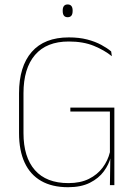

<svg xmlns="http://www.w3.org/2000/svg" viewBox="-20 -812 602 842"><path d="M278.5 9Q208.5 9 160.5 -18.5Q112.5 -46 88 -99Q63.5 -152 63.5 -228V-403Q63.5 -520.5 119 -584.2Q174.5 -648 282 -648Q327 -648 362.5 -638.8Q398 -629.5 424.2 -615.2Q450.5 -601 467.5 -586.5L470.5 -565.5Q438.5 -591.5 392 -610.8Q345.5 -630 281.5 -630Q184 -630 133.5 -571Q83 -512 83 -403V-228.5Q83 -123 133 -66Q183 -9 280 -9Q332.5 -9 369.8 -27.5Q407 -46 430 -76.8Q453 -107.5 462 -144.5V-333L470 -323H288.5V-340H481.5V-123.5L466 -124.5Q458 -91.5 435.5 -60.8Q413 -30 374.2 -10.5Q335.5 9 278.5 9ZM464 -132.5H481.5V0H462ZM276.5 -736.5Q266 -736.5 260.5 -743.2Q255 -750 255 -764V-766Q255 -779 260.5 -785.8Q266 -792.5 276.5 -792.5Q287.5 -792.5 293 -785.8Q298.5 -779 298.5 -766V-764Q298.5 -750 293 -743.2Q287.5 -736.5 276.5 -736.5Z"/></svg>

Font: Anek Latin Thin
Style: Regular
Weight: 250
Designer: Yesha Goshar
Foundry: Ek Type
Version: Version 1.003